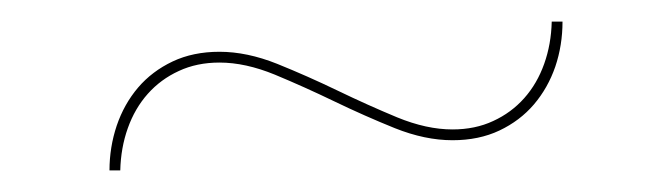

<svg xmlns="http://www.w3.org/2000/svg" viewBox="-20 -384 620 178"><path d="M399.5 -264Q420.5 -264 437.2 -271.8Q454 -279.5 466 -293Q478 -306.5 484.5 -324.8Q491 -343 491.5 -364H501.5Q501.5 -342 494.8 -322.2Q488 -302.5 475 -287.2Q462 -272 443 -263Q424 -254 399.5 -254Q374 -254 346 -265.2Q318 -276.5 290 -290Q262 -303.5 234.8 -314.8Q207.5 -326 183.5 -326Q162.5 -326 145.8 -318.2Q129 -310.5 117 -297Q105 -283.5 98.5 -265.2Q92 -247 91.5 -226H81.5Q81.5 -247.5 88.2 -267.5Q95 -287.5 108 -302.8Q121 -318 140 -327Q159 -336 183.5 -336Q209 -336 237 -324.8Q265 -313.5 293 -300Q321 -286.5 348.2 -275.2Q375.5 -264 399.5 -264Z"/></svg>

Font: Lato 2
Style: Regular
Weight: 100
Designer: Lukasz Dziedzic with Adam Twardoch and Botio Nikoltchev
Foundry: tyPoland Lukasz Dziedzic
Version: Version 2.015; 2015-08-06; http://www.latofonts.com/